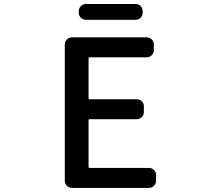

<svg xmlns="http://www.w3.org/2000/svg" viewBox="-20 -919 1040 939"><path d="M332 0Q317.4 0 307.1 -10.3Q296.9 -20.5 296.9 -35.2V-701.2Q296.9 -715.8 307.1 -726.1Q317.4 -736.3 332 -736.3H697.3Q711.9 -736.3 722.2 -726.1Q732.4 -715.8 732.4 -701.2V-673.8Q732.4 -659.2 722.2 -648.9Q711.9 -638.7 697.3 -638.7H418Q413.1 -638.7 413.1 -634.8V-438.5Q413.1 -433.6 418 -433.6H648.4Q663.1 -433.6 673.3 -423.8Q683.6 -414.1 683.6 -399.4V-371.1Q683.6 -356.4 673.3 -346.2Q663.1 -335.9 648.4 -335.9H418Q413.1 -335.9 413.1 -332V-102.5Q413.1 -97.7 418 -97.7H709Q722.7 -97.7 732.9 -87.9Q743.2 -78.1 743.2 -63.5V-35.2Q743.2 -20.5 732.9 -10.3Q722.7 0 709 0ZM399.4 -822.3Q385.7 -822.3 375.5 -832.5Q365.2 -842.8 365.2 -856.4V-864.3Q365.2 -878.9 375.5 -889.2Q385.7 -899.4 399.4 -899.4H643.6Q658.2 -899.4 668 -889.2Q677.7 -878.9 677.7 -864.3V-856.4Q677.7 -842.8 668 -832.5Q658.2 -822.3 643.6 -822.3Z"/></svg>

Font: Gen Jyuu Gothic L Monospace Medium
Style: Regular
Weight: 500
Designer: [Source Han Sans]
Ryoko NISHIZUKA  (kana & ideographs); Paul D. Hunt (Latin, Greek & Cyrillic); Wenlong ZHANG  (bopomofo
Version: Version 1.002.20150607